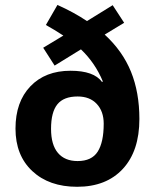

<svg xmlns="http://www.w3.org/2000/svg" viewBox="-20 -732 615 762"><path d="M231.4 -590.8Q194.8 -614.7 162.1 -632.8L208 -712.4Q273.4 -683.1 325.2 -648.4L427.2 -711.4L472.7 -641.6L395.5 -594.7Q466.3 -529.8 499.8 -447.5Q533.2 -365.2 533.2 -259.8Q533.2 -132.8 467.5 -61.8Q401.9 9.3 286.1 9.3Q174.8 9.3 108.2 -53Q41.5 -115.2 41.5 -221.7Q41.5 -327.6 100.6 -389.4Q159.7 -451.2 259.8 -451.2Q353 -451.2 384.8 -406.7L388.2 -408.7Q357.9 -481.9 301.3 -536.1L196.8 -471.7L151.4 -542.5ZM391.6 -241.2Q391.6 -290 364 -319.6Q336.4 -349.1 288.1 -349.1Q232.9 -349.1 207.8 -318.1Q182.6 -287.1 182.6 -220.7Q182.6 -157.2 210 -125Q237.3 -92.8 288.1 -92.8Q343.8 -92.8 367.7 -130.1Q391.6 -167.5 391.6 -241.2Z"/></svg>

Font: Bpm'online Open Sans
Style: Bold
Weight: 700
Foundry: Ascender Corporation
Version: Version 1.10